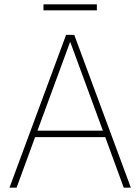

<svg xmlns="http://www.w3.org/2000/svg" viewBox="-20 -872 652 892"><path d="M24 0 287 -710H325L588 0H555L469 -235H143L57 0ZM154 -265H458L306 -678ZM182 -824V-852H430V-824Z"/></svg>

Font: Geist Thin
Style: Regular
Weight: 400
Designer: Basement.studio, Andrés Briganti, Mateo Zaragoza
Foundry: Basement.studio, Vercel, Andrés Briganti, Guido Ferreyra, Mateo Zaragoza
Version: Version 1.401